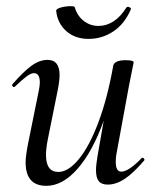

<svg xmlns="http://www.w3.org/2000/svg" viewBox="-20 -589 508 622"><path d="M173 -346Q173 -327 167 -297L135 -138Q129 -108 129 -87Q129 -32 169 -32Q201 -32 235 -73Q269 -114 298.5 -192Q328 -270 347 -377Q349 -385 359 -389.5Q369 -394 387 -394Q413 -394 413 -387L409 -367Q400 -324 398 -312L357 -89Q355 -80 355 -64Q355 -33 373 -33Q385 -33 402 -44.5Q419 -56 439 -77Q440 -78 442 -78Q445 -78 447 -74.5Q449 -71 447 -69Q412 -28 384 -9.5Q356 9 329 9Q309 9 300 -2Q291 -13 291 -38Q291 -54 296 -84L316 -198Q280 -98 231.5 -42.5Q183 13 130 13Q63 13 63 -63Q63 -82 70 -119L106 -297Q109 -312 109 -322Q109 -352 90 -352Q80 -352 65.5 -341Q51 -330 29 -309Q27 -307 25 -307Q22 -307 20 -310.5Q18 -314 21 -317Q56 -357 82 -376Q108 -395 134 -395Q173 -395 173 -346ZM178 -565Q194 -569 210 -569Q221 -569 222 -566Q230 -538 251 -521.5Q272 -505 299 -505Q325 -505 348 -520Q371 -535 389 -564Q391 -567 394 -567Q398 -567 401.5 -564.5Q405 -562 404 -559Q384 -512 347.5 -487.5Q311 -463 267 -463Q223 -463 194.5 -488.5Q166 -514 162 -554Q161 -560 178 -565Z"/></svg>

Font: CormorantInfant-MediumItalic
Style: Italic
Weight: 500
Italic angle: -10°
Designer: Christian Thalmann (Catharsis Fonts)
Foundry: Catharsis Fonts
Version: Version 3.303